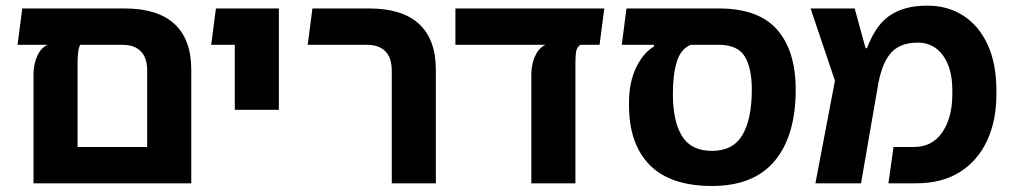

<svg xmlns="http://www.w3.org/2000/svg" viewBox="-20 -632 3483 662"><path d="M409.8 -602.8Q523.5 -602.8 581.5 -549.5Q639.5 -496.2 639.5 -391.2V0H95.5V-379.2Q95.5 -393 99.6 -412.2Q103.8 -431.5 113.9 -449.6Q124 -467.8 143.8 -477.5H40.5L56.8 -602.8ZM487.5 -125.2V-388.2Q487.5 -433 465.4 -455.2Q443.2 -477.5 401.8 -477.5H256.2Q250.5 -463.8 249 -447.6Q247.5 -431.5 247.5 -415.2V-125.2Z M789.5 -253.5V-602.8H941.5V-253.5ZM708.2 -477.5 724.5 -602.8H874.8V-477.5Z M1330.8 0V-388.2Q1330.8 -433 1308.6 -455.2Q1286.5 -477.5 1245 -477.5H1041L1057.2 -602.8H1253Q1366.8 -602.8 1424.8 -549.5Q1482.8 -496.2 1482.8 -391.2V0Z M1550.2 -477.5V-602.8H2063.5L2047.2 -477.5ZM1812 0V-379.2Q1812 -393 1816.1 -412.2Q1820.2 -431.5 1830.8 -449.6Q1841.2 -467.8 1860.2 -477.5H1981Q1968.5 -469 1966.2 -452.9Q1964 -436.8 1964 -415.2V0Z M2434.8 9.2Q2291.8 9.2 2220.2 -63.1Q2148.8 -135.5 2148.8 -268.8V-278Q2148.8 -348 2173.2 -398.9Q2197.8 -449.8 2235 -471.8V-485.5L2363.5 -488.8L2359.2 -476.2Q2327.2 -463 2313.6 -419Q2300 -375 2300 -309.2Q2300 -213.5 2331.6 -162.6Q2363.2 -111.8 2434.8 -111.8Q2507.8 -111.8 2540 -166.9Q2572.2 -222 2572.2 -323.5Q2572.2 -397.5 2547.8 -437.5Q2523.2 -477.5 2458 -477.5H2123.8L2140 -602.8H2459Q2595.2 -602.8 2659.4 -529.8Q2723.5 -456.8 2723.5 -322.8Q2723.5 -164.5 2651.4 -77.6Q2579.2 9.2 2434.8 9.2Z M2791.5 0 2858.8 -353.8 2774.8 -602.8H2926.8L2964.5 -465.8H2969.2Q2983 -502 3000.9 -529.6Q3018.8 -557.2 3043.6 -575.4Q3068.5 -593.5 3101.2 -603Q3134 -612.5 3177 -612.5Q3248 -612.5 3301.4 -578.1Q3354.8 -543.8 3385.1 -478.4Q3415.5 -413 3415.5 -319.5V-306Q3415.5 -215.2 3383 -146.1Q3350.5 -77 3288.9 -38.5Q3227.2 0 3139.2 0H3043.2L3060.8 -125.2H3131.5Q3194.2 -125.2 3228.9 -175.9Q3263.5 -226.5 3263.5 -306V-319.5Q3263.5 -374 3247.9 -410.9Q3232.2 -447.8 3205.8 -466.4Q3179.2 -485 3145.5 -485Q3110 -485 3085.9 -474.2Q3061.8 -463.5 3046.1 -442.6Q3030.5 -421.8 3020.9 -392.9Q3011.2 -364 3005.5 -328L2948.8 0Z"/></svg>

Font: Noto Sans Hebrew Light
Style: Regular
Weight: 100
Version: Version 3.000